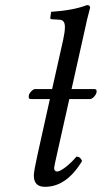

<svg xmlns="http://www.w3.org/2000/svg" viewBox="-20 -718 397 748"><path d="M174.3 -332H100.6Q89.4 -332 92.3 -346.2Q93.8 -354 102.1 -362.5Q110.4 -371.1 116.7 -371.1H183.1L226.1 -563Q232.9 -593.8 232.9 -612.8Q232.9 -640.6 211.9 -641.1L181.2 -643.1Q176.3 -643.1 175.8 -647.9L179.2 -671.9Q266.1 -677.7 318.8 -698.2Q331.1 -698.2 331.1 -688Q319.8 -647.9 306.2 -583L258.8 -371.1H346.7Q358.9 -371.1 356 -357.9Q354 -349.1 345.9 -340.6Q337.9 -332 329.6 -332H250L204.1 -127Q190.9 -68.8 190.9 -64Q190.9 -49.8 203.1 -49.8Q212.9 -49.8 234.9 -66.4Q256.8 -83 277.8 -107.9Q293 -107.9 299.8 -90.8Q238.8 10.3 154.8 9.8Q111.8 9.8 111.8 -34.2Q111.8 -51.3 127 -119.1Z"/></svg>

Font: Linux Libertine
Style: Italic
Weight: 400
Italic angle: -12°
Designer: Philipp H. Poll
Foundry: Philipp H. Poll
Version: Version 5.1.6 ; ttfautohint (v0.9)